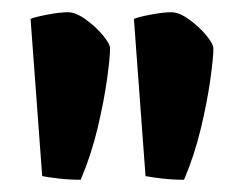

<svg xmlns="http://www.w3.org/2000/svg" viewBox="-20 -729 399 314"><path d="M112 -435Q94 -435 76.5 -437Q59 -439 49 -441L30 -698Q36 -701 57 -705Q78 -709 91 -709Q104 -709 120.5 -697Q137 -685 148.5 -671Q160 -657 160 -650Q160 -635 155 -599Q150 -563 139.5 -519Q129 -475 112 -435ZM281 -435Q263 -435 245.5 -437Q228 -439 218 -441L199 -698Q205 -701 226 -705Q247 -709 260 -709Q273 -709 289.5 -697Q306 -685 317.5 -671Q329 -657 329 -650Q329 -635 324 -599Q319 -563 308.5 -519Q298 -475 281 -435Z"/></svg>

Font: Texturina ExtraBold
Style: Regular
Weight: 800
Designer: Guillermo Torres Carreño
Foundry: Omnibus-Type
Version: Version 1.002; ttfautohint (v1.8.3)